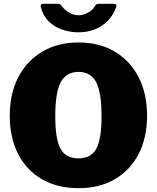

<svg xmlns="http://www.w3.org/2000/svg" viewBox="-20 -974 820 1004"><path d="M391 10Q281 10 200 -36.5Q119 -83 75 -168.5Q31 -254 31 -369Q31 -485 76 -571Q121 -657 202 -704.5Q283 -752 391 -752Q499 -752 579.5 -704.5Q660 -657 704.5 -571Q749 -485 749 -369Q749 -254 705 -169Q661 -84 580.5 -37Q500 10 391 10ZM391 -146Q456 -146 483.5 -196Q511 -246 511 -366Q511 -490 483 -544Q455 -598 391 -598Q326 -598 297.5 -544Q269 -490 269 -366Q269 -246 296.5 -196Q324 -146 391 -146ZM574 -954Q594 -954 587 -936Q571 -892 541.5 -863Q512 -834 473.5 -819.5Q435 -805 391 -805Q348 -805 307 -818.5Q266 -832 235.5 -861.5Q205 -891 193 -938Q192 -944 194.5 -949Q197 -954 204 -954H281Q290 -954 294.5 -951Q299 -948 305 -940Q315 -927 328.5 -916.5Q342 -906 358.5 -900Q375 -894 391 -894Q414 -894 438.5 -907Q463 -920 476 -941Q481 -950 485.5 -952Q490 -954 496 -954Z"/></svg>

Font: Libre Franklin Black
Style: Regular
Weight: 900
Designer: Pablo Impallari, Rodrigo Fuenzalida, Nhung Nguyen
Foundry: Impallari Type
Version: Version 3.000